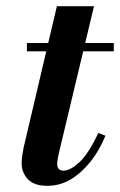

<svg xmlns="http://www.w3.org/2000/svg" viewBox="-20 -589 388 621"><path d="M133 12Q90 12 70 -9.5Q50 -31 50 -61Q50 -72 52 -86Q54 -100 56 -110L164 -569H284L170 -92Q167 -79 166 -71Q165 -63 165 -59Q165 -37 186 -37Q207 -37 236.5 -64Q266 -91 298 -159L321 -150Q302 -103 273 -66.5Q244 -30 209 -9Q174 12 133 12ZM67 -423V-450H348V-423Z"/></svg>

Font: Libre Bodoni Medium
Style: Italic
Weight: 500
Italic angle: -13°
Designer: Pablo Impallari, Rodrigo Fuenzalida
Foundry: Impallari Type
Version: Version 2.005;gftools[0.9.23]